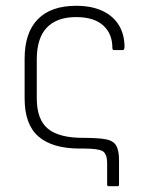

<svg xmlns="http://www.w3.org/2000/svg" viewBox="-20 -513 508 663"><path d="M356 130Q350 130 350 125V52Q350 18 334.5 9Q319 0 271 0H256Q161 0 113 -41.5Q65 -83 65 -173V-310Q65 -400 110.5 -446.5Q156 -493 243 -493Q296 -493 333.5 -475.5Q371 -458 390.5 -426Q410 -394 410 -350Q409 -340 404 -340H373Q371 -340 369.5 -342Q368 -344 368 -348Q368 -397 336 -425.5Q304 -454 243 -454Q176 -454 141.5 -417.5Q107 -381 107 -308V-174Q107 -100 145.5 -68.5Q184 -37 266 -37Q316 -37 343 -32.5Q370 -28 380.5 -11.5Q391 5 391 40V125Q391 130 386 130Z"/></svg>

Font: Sofia Sans Semi Condensed ExtraLight
Style: Regular
Weight: 250
Version: Version 4.100